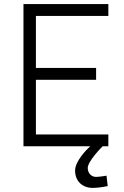

<svg xmlns="http://www.w3.org/2000/svg" viewBox="-20 -717 607 941"><path d="M95 0H422C402 18 348 74 348 119C348 172 385 204 435 204C467 204 508 195 508 195L502 144C502 144 467 150 451 150C426 150 410 130 410 106C410 74 479 3 483 0H511V-58H156V-326H451V-384H156V-639H511V-697H95Z"/></svg>

Font: TitilliumText22L
Style: 250 wt
Weight: 300
Designer: Campivisivi
Foundry: Campivisivi
Version: 1.000